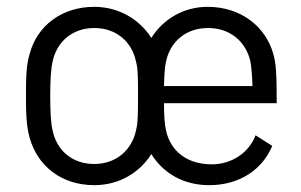

<svg xmlns="http://www.w3.org/2000/svg" viewBox="-20 -534 880 562"><path d="M600 -53C527 -53 479 -92 466 -152C462 -169 460 -195 460 -232H790C790 -318 788 -348 780 -376C758 -456 685 -514 588 -514C516 -514 457 -477 423 -423C388 -478 327 -514 256 -514C161 -514 89 -459 67 -377C57 -345 56 -308 56 -254C56 -203 57 -165 67 -130C90 -48 160 8 256 8C329 8 389 -29 423 -83C457 -28 516 8 592 8C682 8 748 -38 777 -107L728 -138C709 -87 658 -53 600 -53ZM378 -152C366 -95 320 -54 256 -54C191 -54 146 -94 134 -152C129 -173 127 -205 127 -254C127 -298 129 -333 134 -354C146 -411 191 -452 256 -452C320 -452 366 -412 378 -354C384 -334 384 -302 384 -254C384 -209 384 -173 378 -152ZM589 -452C655 -452 700 -411 713 -354C716 -339 718 -312 719 -282H460C461 -313 462 -338 466 -354C478 -411 523 -452 589 -452Z"/></svg>

Font: Arthouse Owned
Style: Regular
Weight: 400
Designer: Jeremy Tribby
Foundry: Tribby Type
Version: Version 1.000;PS 001.000;hotconv 1.0.88;makeotf.lib2.5.64775